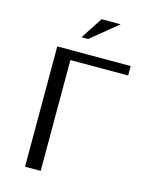

<svg xmlns="http://www.w3.org/2000/svg" viewBox="-133 -996 842 1079"><g transform="rotate(15 288.5 -456.0)"><path d="M120 -700H547V-645H211V0H120ZM238 -785 321 -912H432L277 -785Z"/></g></svg>

Font: Tenor Sans
Style: Regular
Weight: 400
Designer: Denis Masharov
Foundry: Denis Masharov
Version: Version 1.1